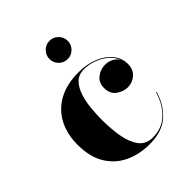

<svg xmlns="http://www.w3.org/2000/svg" viewBox="-193 -787 910 910"><g transform="rotate(-45 262.0 -331.5)"><path d="M230.2 -611.4Q230.2 -636.6 248.2 -654.7Q266.2 -672.9 291.4 -672.9Q316.6 -672.9 334.6 -654.7Q352.6 -636.6 352.6 -611.4Q352.6 -586.2 334.6 -568.2Q316.6 -550.2 291.4 -550.2Q266.2 -550.2 248.2 -568.2Q230.2 -586.2 230.2 -611.4ZM479.5 -142.5Q460 -75 412.5 -32.5Q365 10 280 10Q212 10 156.8 -16.2Q101.5 -42.5 69.2 -95.8Q37 -149 37 -230Q37 -301.5 65.5 -355.5Q94 -409.5 148.8 -439.8Q203.5 -470 281.5 -470Q340 -470 384 -451.5Q428 -433 452.5 -402Q477 -371 477 -332.5Q477 -296 453.5 -275Q430 -254 398 -254Q369.5 -254 342.8 -273Q316 -292 316 -331.5Q316 -367 340.8 -386.8Q365.5 -406.5 398 -406.5Q419 -406.5 437.2 -397.2Q455.5 -388 466 -370.5Q454.5 -399.5 429.8 -419.8Q405 -440 373.5 -451Q342 -462 312 -462Q275 -462 253.2 -439.5Q231.5 -417 220.2 -381.2Q209 -345.5 205.5 -305.5Q202 -265.5 202 -230Q202 -173 210.8 -120.8Q219.5 -68.5 243.8 -35.2Q268 -2 314 -2Q375.5 -2 416.2 -40.8Q457 -79.5 476 -142.5Z"/></g></svg>

Font: Bodoni* 48pt
Style: Bold
Weight: 700
Version: Version 2.3